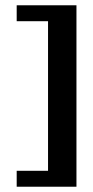

<svg xmlns="http://www.w3.org/2000/svg" viewBox="-20 -650 353 727"><path d="M43.2 57V-3.3H161.9V-569.7H43.2V-630H269.5V57Z"/></svg>

Font: Alumni Sans Thin
Style: Regular
Weight: 100
Designer: Robert E. Leuschke
Foundry: Robert E. Leuschke
Version: Version 1.018